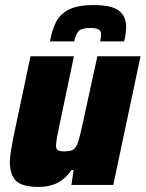

<svg xmlns="http://www.w3.org/2000/svg" viewBox="-20 -733 577 761"><path d="M19 -92Q19 -120 36 -203L101 -510H273L217 -243Q204 -185 202 -158Q202 -142 209.5 -137.5Q217 -133 236 -133Q260 -133 271.5 -141Q283 -149 290 -171Q297 -193 309 -249L366 -510H537L429 0H263L272 -59H263Q219 8 134 8Q70 8 44.5 -15.5Q19 -39 19 -92ZM480 -626Q480 -601 472 -569H377Q381 -587 381 -595Q381 -609 372 -615.5Q363 -622 338 -622Q303 -622 291.5 -609.5Q280 -597 274 -569H178Q187 -617 203 -647.5Q219 -678 254 -695.5Q289 -713 351 -713Q422 -713 451 -691Q480 -669 480 -626Z"/></svg>

Font: Saira Semi Condensed ExtraBold
Style: Italic
Weight: 800
Width: 4
Italic angle: -12°
Designer: Hector Gatti with collaboration of the Omnibus-Type team
Foundry: Omnibus-Type
Version: Version 1.001; ttfautohint (v1.8)